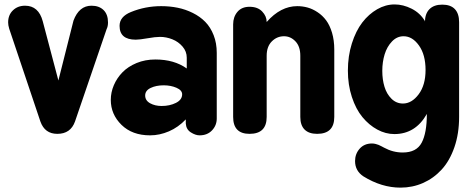

<svg xmlns="http://www.w3.org/2000/svg" viewBox="-20 -610 2169 875"><path d="M174.8 -513.2 246.1 -243.2 314.9 -516.1Q340.3 -584 397 -584Q431.6 -584 451.9 -564.2Q472.2 -544.4 472.2 -507.8Q472.2 -489.7 465.8 -477.1L321.8 -56.2Q301.8 0 241.2 0Q184.1 0 164.1 -56.2L22 -479Q17.1 -495.1 17.1 -507.8Q17.1 -542 39.1 -563Q61 -584 94.2 -584Q155.8 -584 174.8 -513.2Z M576.7 -555.2Q642.1 -582 714.8 -582Q753.9 -582 789.8 -574.7Q825.7 -567.4 858.6 -551Q891.6 -534.7 915.5 -510.3Q939.5 -485.8 953.6 -449.7Q967.8 -413.6 967.8 -369.1V-69.8Q967.8 -38.6 946.3 -15.9Q924.8 6.8 889.6 6.8Q871.1 6.8 849.9 -6.6Q828.6 -20 826.7 -46.9V-65.9Q792.5 -29.8 750 -11.5Q707.5 6.8 664.1 6.8Q582.5 6.8 533.7 -41Q484.9 -88.9 484.9 -154.8Q484.9 -189 498.8 -221.7Q512.7 -254.4 538.1 -280.5Q563.5 -306.6 602.5 -322.8Q641.6 -338.9 688 -338.9Q773.9 -338.9 831.1 -297.9V-347.2Q831.1 -375.5 812 -397.7Q793 -419.9 765.4 -430.9Q737.8 -441.9 709 -441.9Q688 -441.9 652.1 -435.5Q616.2 -429.2 598.6 -429.2Q524.9 -429.2 524.9 -492.2Q524.9 -534.2 576.7 -555.2ZM641.6 -174.8Q641.6 -151.9 664.1 -139.4Q686.5 -127 716.8 -127Q753.4 -127 781.7 -141.1Q810.1 -155.3 810.1 -180.2Q810.1 -198.7 784.2 -210Q758.3 -221.2 726.1 -221.2Q691.4 -221.2 666.5 -209.2Q641.6 -197.3 641.6 -174.8Z M1042.5 -77.1V-499Q1042.5 -532.7 1062 -555.9Q1081.5 -579.1 1117.2 -579.1Q1154.3 -579.1 1174.8 -557.6Q1195.3 -536.1 1195.3 -509.8Q1258.8 -582 1334.5 -582Q1358.9 -582 1381.8 -575.7Q1404.8 -569.3 1427.2 -554.4Q1449.7 -539.6 1466.3 -517.3Q1482.9 -495.1 1493.2 -460.7Q1503.4 -426.3 1503.4 -383.8V-77.1Q1503.4 0 1425.3 0Q1387.7 0 1368.2 -19.5Q1348.6 -39.1 1348.6 -77.1V-356Q1348.6 -398.4 1326.4 -421.6Q1304.2 -444.8 1274.4 -444.8Q1242.2 -444.8 1218.8 -421.4Q1195.3 -397.9 1195.3 -356V-77.1Q1195.3 0 1117.2 0Q1042.5 0 1042.5 -77.1Z M1916.5 -514.2V-508.8Q1916.5 -547.4 1937 -568.1Q1957.5 -588.9 1995.6 -588.9Q2033.7 -588.9 2053 -568.4Q2072.3 -547.9 2072.3 -508.8V-77.1Q2072.3 -1 2050.8 61Q2029.3 123 1992.7 162.8Q1956.1 202.6 1908 223.9Q1859.9 245.1 1805.2 245.1Q1719.2 245.1 1636.2 193.8Q1598.1 168.5 1598.1 124Q1598.1 91.3 1619.1 67.6Q1640.1 43.9 1675.3 43.9Q1683.6 43.9 1692.1 46.1Q1700.7 48.3 1705.3 50.3Q1710 52.2 1719 56.9Q1728 61.5 1730.5 63Q1771 85 1815.4 85Q1877.9 85 1901.6 40.5Q1925.3 -3.9 1925.3 -90.8Q1873.5 1 1777.3 1Q1737.3 1 1699.5 -19.5Q1661.6 -40 1631.6 -76.4Q1601.6 -112.8 1583.5 -168.2Q1565.4 -223.6 1565.4 -288.1Q1565.4 -354.5 1583.5 -411.9Q1601.6 -469.2 1631.1 -507.6Q1660.6 -545.9 1699 -567.9Q1737.3 -589.8 1778.3 -589.8Q1817.4 -589.8 1856 -570.3Q1894.5 -550.8 1916.5 -514.2ZM1816.4 -138.2Q1856.4 -138.2 1887.9 -180.2Q1919.4 -222.2 1919.4 -291Q1919.4 -360.4 1889.4 -402.6Q1859.4 -444.8 1819.3 -444.8Q1789.1 -444.8 1766.4 -421.1Q1743.7 -397.5 1732.9 -362.3Q1722.2 -327.1 1722.2 -287.1Q1722.2 -247.6 1732.2 -214.6Q1742.2 -181.6 1764.2 -159.9Q1786.1 -138.2 1816.4 -138.2Z"/></svg>

Font: BPreplay
Style: Bold
Weight: 700
Designer: Magenta/George Triantafyllakos
Foundry: Magenta/George Triantafyllakos
Version: Version 1.00